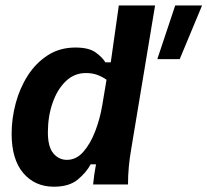

<svg xmlns="http://www.w3.org/2000/svg" viewBox="-20 -687 772 715"><path d="M180.8 8.3Q110 8.3 66.7 -42.5Q23.3 -93.3 23.3 -189.2Q23.3 -245 38.3 -301.7Q53.3 -358.3 83.3 -405.4Q113.3 -452.5 157.9 -481.2Q202.5 -510 260.8 -510Q310 -510 335 -492.5Q360 -475 372.5 -455H392.5L422.5 -666.7H557.5L468.3 -130Q462.5 -96.7 459.6 -65Q456.7 -33.3 456.7 0H326.7Q328.3 -16.7 331.2 -37.5Q334.2 -58.3 337.5 -75H317.5Q301.7 -45 269.6 -18.3Q237.5 8.3 180.8 8.3ZM229.2 -91.7Q264.2 -91.7 290.4 -121.7Q316.7 -151.7 334.6 -198.3Q352.5 -245 360.8 -295L376.7 -390Q361.7 -400.8 342.9 -407.9Q324.2 -415 300 -415Q256.7 -415 225 -384.6Q193.3 -354.2 175.8 -303.8Q158.3 -253.3 158.3 -194.2Q158.3 -140 178.8 -115.8Q199.2 -91.7 229.2 -91.7ZM565.8 -466.7 632.5 -666.7H732.5L649.2 -466.7Z"/></svg>

Font: Familjen Grotesk GF
Style: Bold Italic
Weight: 700
Designer: Anders Wikstroem, Jonas Baeckman, Matilda Gysing, Kristian Moeller
Foundry: Familjen STHML AB
Version: Version 2.000; Beta; Release 4; Build 6